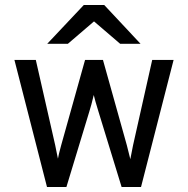

<svg xmlns="http://www.w3.org/2000/svg" viewBox="-20 -752 755 772"><path d="M463 -576 358 -666 253 -576H170L317 -732H399L545 -576ZM169 0 38 -511H124L202 -168Q203 -162 207 -143Q211 -124 213 -114Q215 -128 226 -168L322 -511H394L490 -168L504 -112Q506 -121 509.5 -140Q513 -159 515 -168L592 -511H678L547 0H469L376 -303Q362 -348 357 -370Q347 -328 339 -303L247 0Z"/></svg>

Font: Overpass
Style: Regular
Weight: 400
Designer: Delve Withrington, Thomas Jockin
Foundry: Delve Fonts
Version: Version 3.000;DELV;Overpass